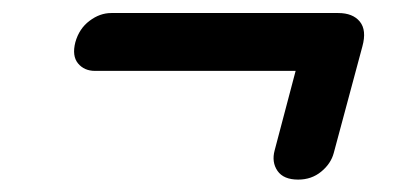

<svg xmlns="http://www.w3.org/2000/svg" viewBox="-20 -446 629 302"><path d="M98.5 -379.5Q104.5 -401 120.8 -413.2Q137 -425.5 155 -425.5H512Q535 -425.5 546 -412Q557 -398.5 550 -373L505 -205.5Q500.5 -188.5 485.2 -176Q470 -163.5 449 -163.5Q426 -163.5 416.5 -177.2Q407 -191 412 -209.5L445 -334.5H129.5Q112.5 -334.5 102.8 -346.2Q93 -358 98.5 -379.5Z"/></svg>

Font: Fraunces 9pt SuperSoft SemiBold
Style: Italic
Weight: 600
Italic angle: -16°
Version: Version 1.000;[0bf87f6ff]